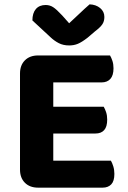

<svg xmlns="http://www.w3.org/2000/svg" viewBox="-20 -861 587 883"><path d="M155 2Q117 2 94.5 -20.5Q72 -43 72 -81V-523Q72 -561 94.5 -583.5Q117 -606 155 -606H486Q492 -596 497 -581Q502 -566 502 -547Q502 -514 487.5 -498Q473 -482 447 -482H225V-370H457Q463 -360 468 -345Q473 -330 473 -311Q473 -278 459 -262.5Q445 -247 419 -247H225V-122H490Q496 -112 501 -96Q506 -80 506 -61Q506 -28 491.5 -13Q477 2 452 2ZM298 -754Q321 -775 345 -798Q369 -821 392 -841Q421 -840 440.5 -824Q460 -808 460 -783Q460 -763 450.5 -749Q441 -735 416 -716L382 -687Q356 -667 338 -659.5Q320 -652 298 -652Q271 -652 250.5 -662.5Q230 -673 212 -690L129 -767Q129 -801 145 -819.5Q161 -838 190 -838Q209 -838 224.5 -828Q240 -818 266 -790Z"/></svg>

Font: Baloo Paaji 2
Style: Bold
Weight: 700
Designer: Shuchita Grover, Noopur Datye and Ek Type
Foundry: Ek Type
Version: Version 1.640;hotconv 1.0.111;makeotfexe 2.5.65597; ttfautoh